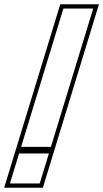

<svg xmlns="http://www.w3.org/2000/svg" viewBox="-54 -810 485 902"><path d="M14.3 -19 35.7 -89H175.7L154.3 -19L154 -18L132.6 52H-7.4L14 -18ZM222.5 -700 243.9 -770H383.9L362.5 -700L206.6 -190L185.2 -120H45.2L66.6 -190ZM20.9 -109 -34.4 72H147.4L202.7 -109ZM229.1 -790 18.2 -100H200L410.9 -790Z"/></svg>

Font: Nordica Plus
Style: NordicaClassicRgCondOblOl
Weight: 500
Version: Version 1.01